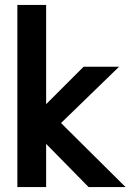

<svg xmlns="http://www.w3.org/2000/svg" viewBox="-20 -754 543 774"><path d="M50 -734H166V-334L317 -485H460L226 -258L486 0H337L166 -174V0H50Z"/></svg>

Font: Niramit SemiBold
Style: Regular
Weight: 600
Designer: Katatrad Aksorn Co.,Ltd.
Foundry: Cadson Demak Co.,Ltd.
Version: Version 1.001; ttfautohint (v1.6)